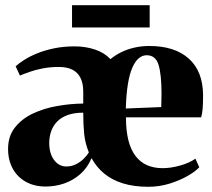

<svg xmlns="http://www.w3.org/2000/svg" viewBox="-20 -705 814 737"><path d="M155 11Q112 11 79.5 -7Q47 -25 29 -57.5Q11 -90 11 -133.5Q11 -182 37 -215.2Q63 -248.5 105.5 -268.8Q148 -289 198.8 -298Q249.5 -307 299.5 -307.5V-354.5Q299.5 -385 289 -406Q278.5 -427 257.8 -437.5Q237 -448 206 -448Q173 -448 144.5 -442.5Q116 -437 94 -429.2Q72 -421.5 56.5 -415L40 -450.5Q52.5 -462 73.2 -475.2Q94 -488.5 122.8 -500.2Q151.5 -512 187.8 -519.5Q224 -527 266.5 -527Q308.5 -527 344.8 -514.8Q381 -502.5 404 -478Q422 -493 445.2 -504.5Q468.5 -516 495.8 -522.2Q523 -528.5 553 -528.5Q650.5 -528.5 704.5 -480.2Q758.5 -432 759.5 -341Q759.5 -307.5 757.8 -287Q756 -266.5 752 -254.5H463.5Q463.5 -203 473 -166Q482.5 -129 500.8 -105.5Q519 -82 545 -70.8Q571 -59.5 604.5 -59.5Q636 -59.5 672.2 -69.8Q708.5 -80 730 -96L745 -63Q731 -47.5 700.8 -30Q670.5 -12.5 631 -0.2Q591.5 12 549 12Q494.5 12 452.2 -1Q410 -14 380 -38.8Q350 -63.5 331.5 -98Q315.5 -60.5 288 -36.5Q260.5 -12.5 226.5 -0.8Q192.5 11 155 11ZM463 -288.5 599 -294Q599.5 -307 599.5 -319.8Q599.5 -332.5 600 -345.5Q600 -418 588.8 -455.5Q577.5 -493 543 -493Q526.5 -493 512.5 -481.2Q498.5 -469.5 487.8 -444.8Q477 -420 470.8 -381.2Q464.5 -342.5 463 -288.5ZM234.5 -66Q253.5 -66 269.5 -73.5Q285.5 -81 298.8 -93.2Q312 -105.5 321 -120Q306.5 -156 303 -191.8Q299.5 -227.5 299.5 -272.5Q265.5 -272.5 240.8 -263.8Q216 -255 200.2 -239.2Q184.5 -223.5 176.8 -202.2Q169 -181 169 -156Q169 -116 187.5 -91Q206 -66 234.5 -66ZM554.5 -685V-599.5H256.5V-685Z"/></svg>

Font: Merriweather 120pt ExtraBold
Style: Regular
Weight: 800
Version: Version 2.100